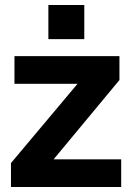

<svg xmlns="http://www.w3.org/2000/svg" viewBox="-20 -750 534 770"><path d="M24 -96 291 -414H38V-525H459V-429L195 -111H466V0H24ZM174 -593V-730H318V-593Z"/></svg>

Font: Raleway ExtraBold
Style: Regular
Weight: 800
Designer: Matt McInerney, Pablo Impallari, Rodrigo Fuenzalida
Foundry: Matt McInerney, Pablo Impallari, Rodrigo Fuenzalida
Version: Version 4.026